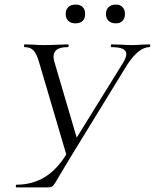

<svg xmlns="http://www.w3.org/2000/svg" viewBox="-20 -819 677 839"><path d="M532 -583Q532 -613 468 -613Q464 -613 464 -619Q464 -625 467 -625L506 -624Q536 -622 559 -622Q576 -622 600 -624L633 -625Q637 -625 636.5 -619Q636 -613 633 -613Q587 -613 537 -538L293 -140L240 -52Q229 -32 221 -19.5Q213 -7 207 -3.5Q201 0 190 0H53Q49 0 49 -6Q49 -12 53 -12Q120 -12 174.5 -44.5Q229 -77 272 -148L518 -545Q532 -568 532 -583ZM88 -613Q85 -613 85 -619Q85 -625 88 -625L124 -624Q150 -622 168 -622Q202 -622 242 -624Q254 -625 275 -625Q280 -625 280 -619Q280 -613 275 -613Q214 -613 214 -572Q214 -563 217 -551L320 -201L274 -129L152 -543Q141 -582 127.5 -597.5Q114 -613 88 -613ZM267 -758Q267 -777 278.5 -788Q290 -799 310 -799Q330 -799 341 -788.5Q352 -778 352 -758Q352 -738 341 -727.5Q330 -717 310 -717Q290 -717 278.5 -728Q267 -739 267 -758ZM443 -758Q443 -777 454.5 -788Q466 -799 486 -799Q505 -799 515.5 -788Q526 -777 526 -758Q526 -739 515.5 -728Q505 -717 486 -717Q466 -717 454.5 -728Q443 -739 443 -758Z"/></svg>

Font: Cormorant Garamond
Style: Italic
Weight: 400
Italic angle: -10°
Designer: Christian Thalmann (Catharsis Fonts)
Foundry: Catharsis Fonts
Version: Version 4.000